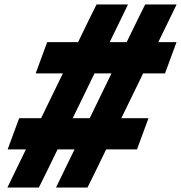

<svg xmlns="http://www.w3.org/2000/svg" viewBox="-20 -790 812 861"><path d="M621.9 -461 524.1 -260H575.9H645.9L594.3 -120H524.3H456.1L403.1 -11L372.2 51H231.2L269 -27L314.2 -120H238.1L185.1 -11L154.2 51H13.2L51 -27L96.2 -120H84.3H14.3L65.9 -260H135.9H164.3L262 -461H210H140L191.6 -601H261.6H330.1L382.1 -708L413 -770H554L516.2 -692L471.9 -601H548.1L600.1 -708L631 -770H772L734.2 -692L689.9 -601H701.6H771.6L720 -461H650ZM480 -461H403.9L306.1 -260H382.3Z"/></svg>

Font: Nordica Plus
Style: NordicaClassicRgObl
Weight: 500
Version: Version 1.01